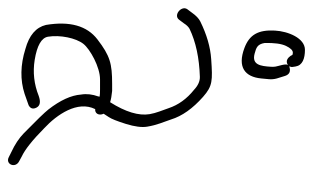

<svg xmlns="http://www.w3.org/2000/svg" viewBox="-173 -579 776 476"><g transform="rotate(90 215.0 -341.0)"><path d="M100.5 -709C71.5 -709 54.5 -667.2 52.8 -634.4C50.6 -593 63.2 -571.3 95.9 -559C143.8 -541 167.6 -560.5 171.5 -600.5L173.3 -619.5C173.9 -625.8 173.4 -632.3 171.6 -639L165.1 -660C161.4 -670.9 153.6 -674.3 141.4 -670C142.9 -673.3 143.4 -676.3 142.9 -679L141.8 -686C139 -702.8 122.3 -709 100.5 -709ZM137.9 -667C134.4 -659.9 140.7 -644.5 142.1 -636C142.6 -632.7 142.8 -628.8 142.5 -624.5C140.9 -598.8 137.7 -576.9 110.1 -584.2C95 -588.3 86.6 -591.1 83.6 -609C83 -633 85.4 -650.6 90.8 -662C96.2 -673.3 101.8 -679 107.4 -679C109.1 -679 111 -678.7 113.1 -678C115.3 -672 122.4 -664 129.4 -664C132.8 -664 135.6 -665 137.9 -667ZM259 -210C260 -212 262.8 -216.2 267.2 -222.6C271.7 -229 277.3 -243.2 284.2 -265.1C291 -287 293.3 -304.7 291 -318C287 -342.4 279.6 -357.9 273.2 -377C264.8 -404.4 246 -430.9 217 -456.5C190.1 -480.2 177.1 -480.2 123.8 -476.6C93.7 -474.6 62.5 -465.5 30.1 -449.5C22.8 -445.8 15.6 -439 8.6 -429L-0.4 -417C-9.8 -402.6 14.8 -382.1 25.9 -397L34.9 -409C39.1 -415.7 43.7 -420.3 48.6 -423C80.9 -438.5 120.6 -447 167.6 -448.5C178.3 -448.8 189.1 -444 199.7 -434C221.9 -416.3 237.1 -395.3 245.2 -371C250.1 -356.5 257.4 -340 260 -324C264.5 -297 254.6 -264.3 230.4 -226C223.4 -228.2 214.1 -229.9 202.5 -231H185C134.6 -231 115.5 -225.9 74.6 -194.5C40.9 -168.6 29 -126.1 38.8 -67C44.7 -42.2 64.6 -25.2 98.3 -16C138 -3.5 175.1 -2.8 209.7 -14L238 -24C246.3 -28.5 248.2 -35.1 243.6 -43.8C239 -52.4 229.4 -54.2 214.8 -49C185.8 -37.4 156 -34.1 125.5 -39C89.9 -44.8 70.7 -55.8 68 -72.1C63.1 -101.7 71.1 -141.2 85.8 -159.8C99 -176.4 143 -201 173.9 -201H198.9C206.7 -201 212.6 -200.7 216.7 -200C216.2 -198.7 216.1 -197.7 216.2 -197C210.7 -182 209.1 -167.7 211.4 -154C213.2 -129.3 225.6 -102.3 248.4 -73C255.7 -63.7 275.3 -43.4 307.3 -12.1C319.6 -0.1 335.2 10.2 354.2 19L366.2 25C384.3 34.9 395.8 8.2 375.8 -1L364.8 -7C347.8 -14.9 324.3 -33.5 294.5 -63C261.1 -94.1 225.7 -145.3 247.5 -189C258.1 -187.8 264.5 -197.9 259 -210Z"/></g></svg>

Font: MewTooHand
Style: Lta
Weight: 400
Designer: Mew Too, Robert Jablonski
Version: Version 0.77